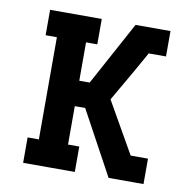

<svg xmlns="http://www.w3.org/2000/svg" viewBox="-65 -593 631 655"><g transform="rotate(10 250.0 -265.0)"><path d="M414 -442 435 -479V-530H474V-442ZM57 0V-88H96V-442H57V-530H236V-442H197V-309H233L353 -530H435V-479Q405 -425 374.5 -371.5Q344 -318 313 -265L414 -88H474V0H435V-51V0H353L233 -221H197V-88H236V0Z"/></g></svg>

Font: Iosevka Slab Semibold
Style: Regular
Weight: 600
Monospace: yes
Designer: Belleve Invis
Foundry: Belleve Invis
Version: Version 11.1.1; ttfautohint (v1.8.3)